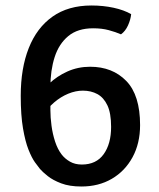

<svg xmlns="http://www.w3.org/2000/svg" viewBox="-20 -666 580 699"><path d="M276.5 13Q233 13 202.8 1.5Q172.5 -10 153.5 -25.2Q134.5 -40.5 125.5 -51Q119 -59 107.2 -75.2Q95.5 -91.5 83.8 -121Q72 -150.5 63.8 -198.2Q55.5 -246 55.5 -317Q55.5 -417.5 84.8 -491.2Q114 -565 171.2 -605.5Q228.5 -646 313 -646Q355.5 -646 393.5 -637.8Q431.5 -629.5 457.5 -614.5Q455.5 -594.5 446 -573.5Q436.5 -552.5 420.5 -541Q401 -549.5 376 -556.2Q351 -563 319 -563Q263 -563 228.8 -534.8Q194.5 -506.5 179 -458.2Q163.5 -410 163.5 -350V-264Q163.5 -238.5 167.5 -208.5Q171.5 -178.5 180.5 -150.8Q189.5 -123 204.5 -103.5Q216.5 -88 234.8 -77.5Q253 -67 278 -67Q330.5 -67 357.5 -104.8Q384.5 -142.5 384.5 -204Q384.5 -254 371 -282.5Q357.5 -311 334.5 -323.5Q311.5 -336 281.5 -336Q255.5 -336 228.2 -324.8Q201 -313.5 177 -293Q153 -272.5 136 -244.5L115 -301.5Q130 -333.5 158.5 -361Q187 -388.5 225.5 -405.8Q264 -423 308 -423Q389.5 -423 439.8 -371.2Q490 -319.5 490 -210.5Q490 -144 462.5 -93.5Q435 -43 387 -15Q339 13 276.5 13Z"/></svg>

Font: Signika Light
Style: Regular
Weight: 400
Version: Version 2.003;gftools[0.9.32]